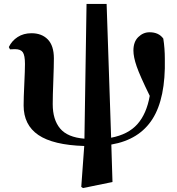

<svg xmlns="http://www.w3.org/2000/svg" viewBox="-20 -726 900 976"><path d="M522 -706.1 544.9 -25.9Q631.8 -42.5 678.5 -95Q725.1 -147.5 741.2 -238.8Q690.9 -341.3 674.6 -388.9Q658.2 -436.5 658.2 -469.2Q658.2 -513.7 683.1 -537.8Q708 -562 740.2 -562Q787.1 -562 810.1 -529.8Q817.9 -480.5 817.9 -426.8Q822.3 -226.6 755.1 -121.1Q688 -15.6 545.9 8.8L551.8 199.2L401.9 230L393.1 224.1L408.2 16.1Q250 11.2 175 -39.8Q100.1 -90.8 100.1 -189.9Q100.1 -228.5 103.5 -298.6Q106.9 -368.7 106.9 -400.9Q106.9 -444.8 95.9 -460.4Q85 -476.1 56.2 -476.1Q54.2 -476.1 43.2 -475.6Q32.2 -475.1 30.8 -475.1L24.9 -486.8Q40 -518.6 69.8 -537.8Q99.6 -557.1 140.1 -557.1Q192.4 -557.1 223.1 -525.4Q253.9 -493.7 253.9 -429.2Q253.9 -390.1 251 -314.2Q248 -238.3 248 -196.8Q248 -117.7 285.6 -72.8Q323.2 -27.8 409.2 -21L419.9 -706.1Z"/></svg>

Font: Noto Serif JP Black
Style: Regular
Weight: 900
Designer: Ryoko NISHIZUKA  (kana & ideographs); Frank Grießhammer (Latin, Greek & Cyrillic); Wenlong ZHANG  (bopomofo); Sandoll Co
Foundry: Adobe Systems Incorporated
Version: Version 1.001;PS 1.001;hotconv 16.6.54;makeotf.lib2.5.65590